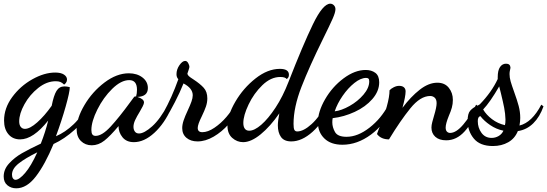

<svg xmlns="http://www.w3.org/2000/svg" viewBox="-38 -740 2964 1040"><path d="M-18 216Q-18 177 11.5 145Q41 113 80 90.5Q119 68 183 38Q208 -25 223 -87Q142 15 71 15Q31 15 7.5 -13Q-16 -41 -16 -87Q-16 -154 28 -214Q72 -274 137 -310.5Q202 -347 261 -347Q292 -347 308.5 -336Q325 -325 325 -309Q325 -299 319 -291Q313 -283 309 -282Q299 -292 289 -296Q279 -300 264 -300Q215 -300 169 -263.5Q123 -227 94.5 -175.5Q66 -124 66 -83Q66 -63 74.5 -52.5Q83 -42 97 -42Q124 -42 163.5 -77Q203 -112 242 -167Q253 -223 268 -247.5Q283 -272 311 -272Q324 -272 340 -268Q340 -242 318 -164Q296 -86 265 -2Q315 -23 361.5 -67.5Q408 -112 428 -170L446 -152Q424 -89 367.5 -38Q311 13 252 40Q206 151 156.5 215.5Q107 280 50 280Q22 280 2 263.5Q-18 247 -18 216ZM164 85Q99 117 63 145.5Q27 174 27 206Q27 219 32.5 226.5Q38 234 46 234Q66 234 98 197Q130 160 164 85Z M377 -41Q377 -99 419.5 -171Q462 -243 528 -293Q594 -343 660 -343Q704 -343 733.5 -320.5Q763 -298 763 -263Q763 -217 706 -215Q742 -204 742 -185Q742 -178 735 -164Q728 -150 719 -135Q703 -109 694 -89.5Q685 -70 685 -53Q685 -38 692.5 -27.5Q700 -17 715 -17Q743 -17 786.5 -56Q830 -95 871 -173L890 -154Q853 -71 798 -20.5Q743 30 687 30Q647 30 625.5 3.5Q604 -23 604 -57Q559 -3 527 22Q495 47 459 47Q424 47 400.5 24Q377 1 377 -41ZM667 -186 687 -213Q690 -218 695 -218L699 -217Q704 -233 704 -254Q704 -306 662 -306Q618 -306 570 -259Q522 -212 489.5 -147Q457 -82 457 -36Q457 -19 462.5 -11.5Q468 -4 480 -4Q515 -4 561.5 -54.5Q608 -105 667 -186Z M949 -46Q949 -65 956.5 -87.5Q964 -110 979 -142Q992 -170 999 -189.5Q1006 -209 1006 -224Q1006 -262 956 -288Q936 -238 909.5 -187Q883 -136 862 -101L847 -130Q893 -212 928 -311Q918 -321 918 -338Q918 -364 934 -387Q950 -410 965 -410Q975 -410 981.5 -398Q988 -386 988 -378Q988 -374 983.5 -360.5Q979 -347 977 -341Q978 -334 985 -327.5Q992 -321 1011 -309Q1046 -286 1065.5 -264.5Q1085 -243 1085 -207Q1085 -185 1077.5 -163Q1070 -141 1055 -110Q1033 -66 1033 -47Q1033 -24 1058 -24Q1088 -24 1123.5 -48Q1159 -72 1188.5 -106.5Q1218 -141 1232 -171L1256 -153Q1236 -108 1200 -67Q1164 -26 1119.5 0Q1075 26 1032 26Q995 26 972 6.5Q949 -13 949 -46Z M1194 -60Q1194 -116 1237 -189.5Q1280 -263 1346 -315Q1412 -367 1478 -367Q1527 -367 1527 -335Q1527 -319 1515 -312Q1507 -323 1480 -323Q1429 -323 1383 -278.5Q1337 -234 1308.5 -174Q1280 -114 1280 -74Q1280 -54 1288 -43Q1296 -32 1312 -32Q1340 -32 1377.5 -64.5Q1415 -97 1454.5 -157Q1494 -217 1525 -297Q1603 -497 1657 -608.5Q1711 -720 1751 -720Q1762 -720 1770.5 -711.5Q1779 -703 1779 -690Q1779 -673 1763.5 -638Q1748 -603 1711 -528Q1638 -380 1595 -269.5Q1552 -159 1552 -69Q1552 -45 1556.5 -36.5Q1561 -28 1572 -28Q1606 -28 1650 -68Q1694 -108 1727 -176L1746 -160Q1713 -78 1655 -26Q1597 26 1540 26Q1501 26 1484 2Q1467 -22 1467 -61Q1467 -84 1475 -126Q1426 -55 1374 -12.5Q1322 30 1279 30Q1246 30 1220 7Q1194 -16 1194 -60Z M1684 -77Q1684 -135 1723 -202.5Q1762 -270 1823 -315.5Q1884 -361 1943 -361Q1974 -361 1995 -345.5Q2016 -330 2016 -294Q2016 -246 1979 -203.5Q1942 -161 1883.5 -134Q1825 -107 1764 -100Q1762 -90 1762 -77Q1762 -51 1776.5 -25Q1791 1 1839 1Q1900 1 1963.5 -48.5Q2027 -98 2066 -172L2086 -156Q2046 -66 1971.5 -11Q1897 44 1817 44Q1754 44 1719 10Q1684 -24 1684 -77ZM1962 -299Q1962 -310 1958 -314Q1954 -318 1945 -318Q1916 -318 1881.5 -290.5Q1847 -263 1818 -221Q1789 -179 1775 -137Q1811 -141 1855.5 -166Q1900 -191 1931 -227.5Q1962 -264 1962 -299Z M2299 -49Q2299 -62 2303.5 -79Q2308 -96 2313 -113Q2327 -159 2327 -181Q2327 -201 2317 -210.5Q2307 -220 2292 -220Q2239 -220 2185 -153.5Q2131 -87 2069 15Q2026 15 2004 -14L2013 -39Q2072 -182 2072 -251Q2080 -260 2095 -267.5Q2110 -275 2124 -275Q2141 -275 2150 -267Q2159 -259 2159 -245Q2159 -218 2142 -156Q2187 -216 2235.5 -254Q2284 -292 2331 -292Q2371 -292 2393 -264.5Q2415 -237 2415 -199Q2415 -177 2409.5 -157Q2404 -137 2393 -112Q2376 -70 2376 -49Q2376 -34 2383 -27Q2390 -20 2400 -20Q2433 -20 2471.5 -65.5Q2510 -111 2541 -173L2558 -159Q2522 -76 2478.5 -28Q2435 20 2379 20Q2341 20 2320 1Q2299 -18 2299 -49Z M2495 -86Q2495 -125 2509 -140.5Q2523 -156 2540.5 -164Q2558 -172 2561 -175Q2625 -241 2658 -312V-322Q2658 -359 2670.5 -377Q2683 -395 2703 -395Q2725 -395 2727 -375Q2727 -370 2724.5 -360Q2722 -350 2722 -339Q2722 -320 2728 -299Q2734 -278 2747 -242Q2763 -198 2771.5 -166Q2780 -134 2780 -101Q2780 -84 2776 -60Q2844 -77 2894 -173L2906 -164Q2886 -107 2850.5 -72Q2815 -37 2767 -30Q2751 10 2715 30.5Q2679 51 2632 51Q2562 51 2528.5 10.5Q2495 -30 2495 -86ZM2700 -93Q2699 -125 2693 -156Q2687 -187 2675 -236L2666 -272Q2617 -187 2579 -147Q2596 -118 2627 -94.5Q2658 -71 2697 -62Q2700 -71 2700 -93ZM2689 -32Q2650 -40 2617 -62.5Q2584 -85 2564 -111Q2550 -108 2550 -84Q2550 -48 2570 -20.5Q2590 7 2625 7Q2645 7 2662.5 -3Q2680 -13 2689 -32Z"/></svg>

Font: Dancing Script
Style: Bold
Weight: 700
Designer: Pablo Impallari
Foundry: Pablo Impallari
Version: Version 2.000